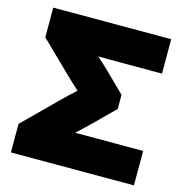

<svg xmlns="http://www.w3.org/2000/svg" viewBox="-107 -827 887 926"><g transform="rotate(15 336.5 -364.0)"><path d="M29.3 0V-142.6L190.9 -302.7Q221.7 -333.5 262.7 -370.6Q222.2 -407.2 190.9 -438L45.9 -579.1V-727.5H634.8V-555.7H429.7Q401.4 -555.7 373 -555.9Q344.7 -556.2 316.4 -556.2Q333 -541.5 348.4 -527.3Q363.8 -513.2 377.4 -500L472.7 -406.2V-335.9L383.3 -247.1Q365.7 -229.5 345.2 -210.2Q324.7 -190.9 304.2 -171.9H643.6V0Z"/></g></svg>

Font: Inter Display Black
Style: Regular
Weight: 900
Designer: Rasmus Andersson
Foundry: rsms
Version: Version 4.000;git-a52131595